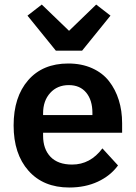

<svg xmlns="http://www.w3.org/2000/svg" viewBox="-20 -814 598 846"><path d="M226.1 -590.8 101.1 -745.1 164.1 -793.9 284.2 -678.2 403.8 -793.9 466.8 -745.1 341.8 -590.8ZM285.2 12.2Q170.9 12.2 105.5 -61.8Q40 -135.7 40 -261.2Q40 -386.7 104 -460.4Q168 -534.2 280.8 -534.2Q339.8 -534.2 386 -513.4Q432.1 -492.7 460.4 -456.3Q488.8 -419.9 503.4 -373Q518.1 -326.2 518.1 -271V-229H169.9V-215.8Q169.9 -157.2 202.6 -123Q235.4 -88.9 297.9 -88.9Q377.9 -88.9 431.2 -160.2L500 -85Q466.8 -39.6 411.4 -13.7Q356 12.2 285.2 12.2ZM169.9 -307.1H387.2V-316.9Q387.2 -372.6 359.9 -405.8Q332.5 -439 283.2 -439Q232.4 -439 201.2 -404.5Q169.9 -370.1 169.9 -314.9Z"/></svg>

Font: Anuphan SemiBold
Style: Bold
Weight: 600
Designer: Mike Abbink, Paul van der Laan, Pieter van Rosmalen, Mint Tantisuwanna
Foundry: Bold Monday; Cadson Demak
Version: Version 3.002;hotconv 1.0.109;makeotfexe 2.5.65596